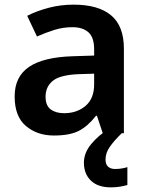

<svg xmlns="http://www.w3.org/2000/svg" viewBox="-20 -573 630 826"><path d="M297 -553Q403 -553 458 -507Q513 -461 513 -364V0H422L397 -75H393Q358 -30 319 -10Q280 10 212 10Q140 10 91.5 -31Q43 -72 43 -158Q43 -243 104.5 -285Q166 -327 292 -331L385 -334V-361Q385 -412 360.5 -434Q336 -456 292 -456Q251 -456 213 -444Q175 -432 139 -416L97 -505Q138 -526 189.5 -539.5Q241 -553 297 -553ZM320 -254Q239 -251 207.5 -225.5Q176 -200 176 -157Q176 -119 198 -102.5Q220 -86 256 -86Q311 -86 348 -117.5Q385 -149 385 -210V-256ZM434 113Q434 134 445 144Q456 154 475 154Q491 154 505 151.5Q519 149 528 146V223Q513 227 496 230Q479 233 457 233Q401 233 371 204Q341 175 341 127Q341 84 373 46Q405 8 445 -16L504 0Q471 32 452.5 58.5Q434 85 434 113Z"/></svg>

Font: Noto Sans Lisu SemiBold
Style: Regular
Weight: 600
Designer: Monotype Design Team. David Williams.
Foundry: Monotype Imaging Inc.
Version: Version 2.102; ttfautohint (v1.8.4.7-5d5b)